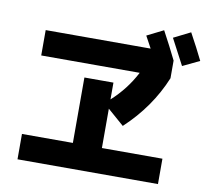

<svg xmlns="http://www.w3.org/2000/svg" viewBox="-91 -955 1183 1081"><g transform="rotate(10 500.0 -415.0)"><path d="M994 -702 898 -656Q844 -760 820 -804L916 -852Q962 -768 994 -702ZM77 -123H368V-497H534V-401Q619 -478 670 -577H107V-722H707Q705 -726 670 -790L764 -837Q809 -754 846 -678V-577Q774 -402 628 -266L534 -348V-123H880V22H77Z"/></g></svg>

Font: M PLUS 1p ExtraBold
Style: Regular
Weight: 800
Version: Version 1.062